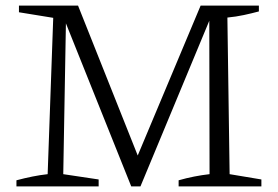

<svg xmlns="http://www.w3.org/2000/svg" viewBox="-20 -669 998 689"><path d="M804 -44 918 -25V0H621V-22Q649 -30 677 -35.5Q705 -41 732 -44L731 -618L740 -616L484 0H451L207 -609L217 -611L207 -44L334 -25V0H39V-22Q69 -30 96.5 -35.5Q124 -41 151 -44L171 -605L48 -625V-649H260L483 -89H465L700 -649H909V-628Q883 -621 855 -615Q827 -609 796 -606Z"/></svg>

Font: Piazzolla 24pt Light
Style: Regular
Weight: 300
Designer: Juan Pablo del Peral
Foundry: Huerta Tipografica
Version: Version 2.005